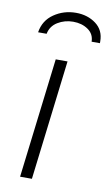

<svg xmlns="http://www.w3.org/2000/svg" viewBox="-82 -747 453 790"><g transform="rotate(10 144.5 -352.0)"><path d="M30.3 -598.1Q38.1 -648.4 78.9 -676.3Q119.6 -704.1 170.4 -704.1Q219.2 -704.1 253.9 -678.2Q288.6 -652.3 288.6 -605.5V-598.1H253.9Q253.4 -630.4 227.5 -648.2Q201.7 -666 165.5 -666Q129.9 -666 101.1 -648.4Q72.3 -630.9 65.9 -598.1ZM60.5 0 121.1 -501H170.4L109.9 0Z"/></g></svg>

Font: Muli
Style: ExtraLightItalic
Weight: 200
Italic angle: -7°
Designer: Vernon Adams
Foundry: newtypography
Version: Version 2.0; ttfautohint (v1.00rc1.2-2d82) -l 8 -r 50 -G 200